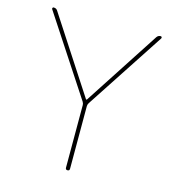

<svg xmlns="http://www.w3.org/2000/svg" viewBox="-109 -821 827 912"><g transform="rotate(15 305.0 -365.0)"><path d="M291 -334 38 -720Q36 -723 37.5 -726.5Q39 -730 43 -730Q56 -730 62 -720L304 -348H306H308L550 -720Q557 -730 569 -730Q573 -730 574.5 -726.5Q576 -723 574 -720L321 -334Q316 -326 316 -318V-10Q316 0 306 0Q296 0 296 -10V-318Q296 -326 291 -334Z"/></g></svg>

Font: Rounded Mplus 1c Thin
Style: Regular
Weight: 250
Version: Version 1.059.20150529